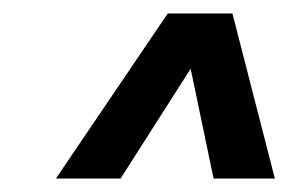

<svg xmlns="http://www.w3.org/2000/svg" viewBox="-20 -770 428 285"><path d="M63 -505 229 -750H325L388 -505H297L263 -668L159 -505Z"/></svg>

Font: Saira UltraCondensed
Style: Bold Italic
Weight: 700
Width: 1
Italic angle: -12°
Designer: Hector Gatti with collaboration of the Omnibus-Type team
Foundry: Omnibus-Type
Version: Version 1.101